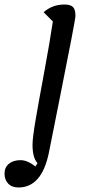

<svg xmlns="http://www.w3.org/2000/svg" viewBox="-33 -620 450 850"><path d="M49 210Q19 210 3 192.5Q-13 175 -13 149Q-13 121 6.5 105Q26 89 58 89Q88 89 124 117L133 102Q111 79 111 21Q111 -10 125 -91.5Q139 -173 163 -302Q187 -431 201 -525L160 -566Q199 -600 252 -600Q279 -600 290 -589Q301 -578 301 -550Q301 -540 282 -441.5Q263 -343 229.5 -175Q196 -7 183 58Q151 210 49 210Z"/></svg>

Font: Lemonada Light
Style: Regular
Weight: 300
Designer: Mohamed Gaber (Arabic), Eduardo Tunni (Latin)
Foundry: Kief Type Foundry
Version: Version 4.004